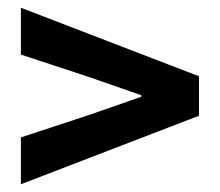

<svg xmlns="http://www.w3.org/2000/svg" viewBox="-20 -580 568 496"><path d="M34 -104V-225L210 -283L345 -330V-334L210 -381L34 -439V-560L494 -383V-281Z"/></svg>

Font: Toshiba Sans
Style: Bold
Weight: 700
Designer: Paul D. Hunt
Foundry: Toshiba Corporation
Version: Version 2.020;PS 2.0;hotconv 1.0.86;makeotf.lib2.5.63406